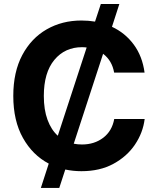

<svg xmlns="http://www.w3.org/2000/svg" viewBox="-20 -839 780 952"><path d="M182.6 92.8 221.7 -27.8Q141.6 -69.8 93.8 -155Q45.9 -240.2 45.9 -363.3Q45.9 -481.9 90.3 -565.7Q134.8 -649.4 211.4 -693.4Q288.1 -737.3 383.8 -737.3Q418.5 -737.3 451.2 -731.9L480 -819.3H571.8L535.2 -706.1Q600.6 -675.8 643.3 -617.9Q686 -560.1 696.8 -479H545.9Q535.6 -538.6 491.2 -572.3L345.7 -126.5Q365.2 -122.6 386.2 -122.6Q448.2 -122.6 491.9 -156Q535.6 -189.5 546.4 -249H697.3Q689 -181.2 649.4 -122.3Q609.9 -63.5 542.7 -26.9Q475.6 9.8 383.8 9.8Q342.3 9.8 303.7 1.5L273.9 92.8ZM266.6 -166 409.7 -603.5Q398.4 -605 386.7 -605Q301.8 -605 249.5 -542Q197.3 -479 197.3 -363.3Q197.3 -294.9 215.6 -245.1Q233.9 -195.3 266.6 -166Z"/></svg>

Font: Inter
Style: Bold
Weight: 700
Designer: Rasmus Andersson
Foundry: rsms
Version: Version 4.001;git-9221beed3